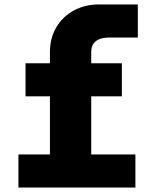

<svg xmlns="http://www.w3.org/2000/svg" viewBox="-20 -845 690 865"><path d="M205 0V-610Q205 -674 234 -722.5Q263 -771 313 -798Q363 -825 426 -825H601V-676H473Q450 -676 431.5 -670Q413 -664 402 -649.5Q391 -635 391 -610V0ZM95 -411V-560H529V-411ZM63 0V-149H590V0Z"/></svg>

Font: Azeret Mono Thin ExtraBold
Style: Regular
Weight: 800
Version: Version 1.002